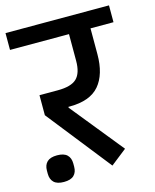

<svg xmlns="http://www.w3.org/2000/svg" viewBox="-130 -773 705 871"><g transform="rotate(-15 223.0 -337.5)"><path d="M56 -292V-386H142Q205 -386 231 -411Q257 -436 257 -494V-619H-20V-698H466V-619H358V-498Q358 -403 314.5 -352Q271 -301 175 -301H169V-297L368 -51L293 8ZM62 23Q30 23 15 8.5Q0 -6 0 -32V-47Q0 -73 15 -87.5Q30 -102 62 -102Q94 -102 109 -87.5Q124 -73 124 -47V-32Q124 -6 109 8.5Q94 23 62 23Z"/></g></svg>

Font: IBM Plex Sans Devanagari Medium
Style: Regular
Weight: 500
Designer: Mike Abbink, Paul van der Laan, Pieter van Rosmalen, Erin McLaughlin
Foundry: Bold Monday
Version: Version 1.1